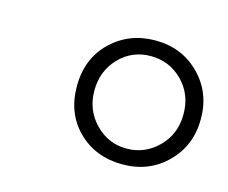

<svg xmlns="http://www.w3.org/2000/svg" viewBox="-55 -796 520 437"><g transform="rotate(15 204.5 -578.0)"><path d="M367.4 -682.4Q409.2 -640.6 409.2 -578.1Q409.2 -515.6 367.4 -473.9Q325.7 -432.1 262.9 -432.1Q200.2 -432.1 158.7 -472.4Q117.2 -512.7 117.2 -577.6Q117.2 -642.6 159.4 -683.3Q201.7 -724.1 263.7 -724.1Q325.7 -724.1 367.4 -682.4ZM336.9 -500.2Q368.2 -531.2 368.2 -578.1Q368.2 -625 337.4 -656Q306.6 -687 262.5 -687Q218.3 -687 188.2 -655.5Q158.2 -624 158.2 -578.1Q158.2 -532.2 189 -500.7Q219.7 -469.2 262.7 -469.2Q305.7 -469.2 336.9 -500.2Z"/></g></svg>

Font: Open Sans Hebrew Condensed Light
Style: Italic
Weight: 300
Width: 3
Italic angle: -12°
Foundry: Ascender Corporation, Yanek Iontef
Version: Version 2.001;PS 002.001;hotconv 1.0.70;makeotf.lib2.5.58329